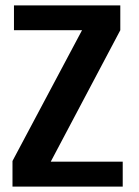

<svg xmlns="http://www.w3.org/2000/svg" viewBox="-20 -695 516 715"><path d="M26.5 0H437V-93H169L428 -582.5V-675H32V-582.5H285.5L26.5 -95.5Z"/></svg>

Font: Anybody SemiCondensed SemiBold
Style: Regular
Weight: 600
Width: 4
Version: Version 1.113;gftools[0.9.25]